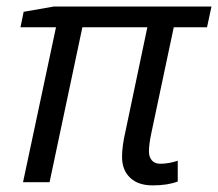

<svg xmlns="http://www.w3.org/2000/svg" viewBox="-20 -556 665 586"><path d="M352.5 -77.1Q352.5 -110.4 362.8 -154.3L429.7 -472.7H231.4L131.3 0H50.3L150.9 -472.7H42.5L52.2 -520L144.5 -536.1H625.5L611.8 -472.7H510.3L441.9 -149.9Q434.6 -115.7 434.6 -93.8Q434.6 -76.7 443.6 -66.4Q452.6 -56.2 469.2 -56.2Q494.6 -56.2 522.5 -65.4V-2Q491.7 9.8 445.8 9.8Q401.4 9.8 377 -13.7Q352.5 -37.1 352.5 -77.1Z"/></svg>

Font: Viking Open Sans
Style: Italic
Weight: 400
Italic angle: -12°
Foundry: Ascender Corporation
Version: Version 2.000